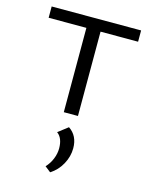

<svg xmlns="http://www.w3.org/2000/svg" viewBox="-114 -540 712 904"><g transform="rotate(15 242.0 -88.0)"><path d="M460 -411H277V0H208V-411H24V-466H460ZM295 153Q295 193 274.5 230.5Q254 268 219 290L191 268Q210 248 220.5 222Q231 196 231 171Q231 120 202 99L250 62Q295 92 295 153Z"/></g></svg>

Font: Ysabeau SC
Style: Regular
Weight: 400
Designer: Christian Thalmann (Catharsis Fonts)
Version: Version 0.003